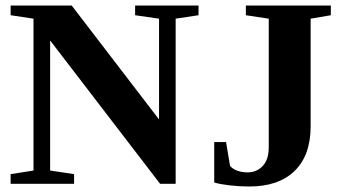

<svg xmlns="http://www.w3.org/2000/svg" viewBox="-20 -675 1262 705"><path d="M564 -606.4 476.1 -619.1V-654.8H709V-619.1L625 -606.4V0H567.9L164.1 -526.4V-48.8L252 -35.6V0H19V-35.6L103 -48.8V-606.4L19 -619.1V-654.8H243.2L564 -236.3ZM966.8 -606.4 882.8 -619.1V-654.8H1194.8V-619.1L1120.6 -606.4V-210.9Q1120.6 -105 1062 -47.6Q1003.4 9.8 895 9.8Q858.4 9.8 823 5.6Q787.6 1.5 766.6 -4.9V-153.3H810.1L824.7 -65.9Q834 -54.7 851.1 -48.3Q868.2 -42 888.7 -42Q922.4 -42 944.6 -65.4Q966.8 -88.9 966.8 -134.8Z"/></svg>

Font: Tinos
Style: Bold
Weight: 700
Designer: Steve Matteson
Foundry: Monotype Imaging Inc.
Version: Version 1.23